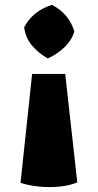

<svg xmlns="http://www.w3.org/2000/svg" viewBox="-20 -545 406 795"><path d="M113 -239H250L300 210Q271 223 228 227.5Q185 232 141.5 227.5Q98 223 65 212ZM195 -525Q265 -489 288 -415Q277 -378 246.5 -349Q216 -320 178 -303Q139 -325 112.5 -356.5Q86 -388 80 -432Q115 -499 195 -525Z"/></svg>

Font: Eczar ExtraBold
Style: Regular
Weight: 800
Designer: Vaibhav Singh
Foundry: Rosetta Type Foundry
Version: Version 2.000